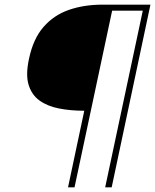

<svg xmlns="http://www.w3.org/2000/svg" viewBox="-20 -730 668 827"><path d="M273 77 343 -253Q283 -253 233 -263Q183 -273 149.5 -297.5Q116 -322 103 -365.5Q90 -409 105 -477Q123 -563 167.5 -614Q212 -665 277 -687.5Q342 -710 422 -710H628L461 77H433L595 -684H463L301 77Z"/></svg>

Font: Kanit Thin
Style: Italic
Weight: 250
Italic angle: -12°
Designer: Katatrad Team
Foundry: CadsonDemak
Version: Version 2.000; ttfautohint (v1.8.3)